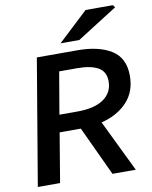

<svg xmlns="http://www.w3.org/2000/svg" viewBox="-99 -1006 852 1079"><g transform="rotate(-10 327.0 -466.5)"><path d="M149 -718H380Q502 -718 574 -673Q646 -628 646 -526Q646 -435 591 -376.5Q536 -318 444 -295L587 0H454L323 -281H202L155 0H28ZM523 -516Q523 -571 481.5 -595Q440 -619 361 -619H259L218 -379H321Q419 -379 471 -415.5Q523 -452 523 -516ZM465 -933H621L631 -919L401 -773H294Z"/></g></svg>

Font: Nebula Sans Semibold
Style: Regular
Weight: 600
Italic angle: -9°
Designer: Paul D. Hunt for Adobe (as Source Sans)
Foundry: Nebula Entertainment & Broadcasting LLC
Version: Version 1.010